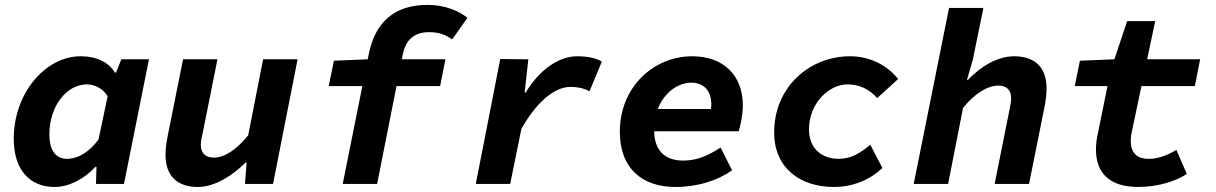

<svg xmlns="http://www.w3.org/2000/svg" viewBox="-20 -732 4840 764"><path d="M197.1 12C252.9 12 312.5 -17.7 359.9 -68.2H363.9L362 0H473.3L572.8 -496.1H462.9L441.4 -443H437.4C414 -482.7 366.4 -508.1 301 -508.1C160.2 -508.1 34.7 -361 34.7 -179.8C34.7 -56.6 97.8 12 197.1 12ZM247.8 -99.9C204.6 -99.9 176.5 -129.6 176.5 -197.5C176.5 -310.2 245.4 -396.2 325.4 -396.2C353.1 -396.2 389 -382 408.3 -349L371.9 -176.6C332.6 -123.2 285.6 -99.9 247.8 -99.9Z M767.3 12C837.4 12 908 -36.2 957.3 -85.3H961.3L954.8 0H1066.4L1164.2 -496.1H1027L967.6 -193.6C921.1 -135.8 872.7 -104.8 830.8 -104.8C798.1 -104.8 779 -122.4 779 -156C779 -170.8 783 -186.4 787.3 -206.4L845.3 -496.1H708.4L647 -189.7C641.7 -164.9 638.7 -139.2 638.7 -115.5C638.7 -33.1 684.2 12 767.3 12Z M1343.7 0H1480.6L1582.9 -516.1C1595.8 -579.8 1634.3 -604 1687.4 -604C1726.2 -604 1751.5 -594.6 1779.3 -575.2L1840.1 -661.3C1807.8 -686.4 1755.2 -712.5 1681.1 -712.5C1552.3 -712.5 1473.4 -646.6 1447.4 -516.6L1343.7 0ZM1288 -389.4H1731.4L1752.3 -496.1H1444.6L1308.7 -490.4L1288 -389.4Z M1873.2 0H2010.1L2054.6 -218.8C2111.9 -321.6 2184.2 -386.2 2249.8 -386.2C2278.9 -386.2 2302.9 -380.9 2325.7 -368.8L2374.8 -486.7C2355.4 -499.8 2320.2 -508.1 2276.8 -508.1C2201.1 -508.1 2124.6 -451.6 2071.7 -363.6H2067.7L2082.3 -496.1L1970.6 -497.1L1873.2 0Z M2667.1 12C2755.7 12 2834.6 -13.1 2893 -54.2L2847.4 -145.2C2801.7 -115 2755.5 -93 2698.7 -93C2635.2 -93 2583 -124.2 2583 -213.5C2583 -340.8 2666.5 -403.1 2730.2 -403.1C2779.1 -403.1 2810.4 -372.7 2810.4 -316.2C2810.4 -303.3 2807.7 -289.5 2804.4 -277.7L2843.6 -298.4H2563.7L2548.7 -209.6H2919.2C2924.9 -226.2 2935.8 -271.9 2935.8 -313.2C2935.8 -428.4 2862.6 -508.1 2734.2 -508.1C2582.2 -508.1 2446.4 -386.7 2446.4 -208.1C2446.4 -57.7 2539.7 12 2667.1 12Z M3297.5 12C3375.5 12 3441.8 -17.1 3491.3 -63.4L3443 -156.1C3404.5 -124 3367.4 -99.9 3317.6 -99.9C3253.6 -99.9 3199.1 -137.5 3199.1 -217.5C3199.1 -318.4 3276 -396.2 3352.9 -396.2C3397.8 -396.2 3437.8 -378.5 3470.6 -341.7L3553.8 -417.5C3518.1 -463.5 3451.5 -508.1 3362.9 -508.1C3202.2 -508.1 3060.5 -386.9 3060.5 -204.9C3060.5 -60 3168.3 12 3297.5 12Z M3615.8 0H3752.7L3812.1 -302.5C3858.6 -360.6 3910.4 -391.3 3952.4 -391.3C3985 -391.3 4003.4 -374.7 4003.4 -341.1C4003.4 -326.3 4000.1 -309.7 3995.8 -289.7L3937.8 0H4074.7L4136.2 -306.4C4141.2 -331.2 4144.4 -356.9 4144.4 -380.6C4144.4 -463 4098.9 -508.1 4015.8 -508.1C3948.1 -508.1 3881.7 -466.8 3831.8 -414.3H3827.8L3851.1 -495L3893.2 -700.5H3756.4L3615.8 0Z M4509.2 12C4585.8 12 4658.4 -10.3 4702.5 -39.9L4660.9 -135.6C4631 -117.1 4591.6 -99.9 4550.8 -99.9C4508.8 -99.9 4479.6 -119.5 4479.6 -170C4479.6 -180.8 4479.8 -190.2 4483.8 -208.2L4522 -389.4H4734.6L4755.5 -496.1H4544.7L4576.7 -647.8H4465.1L4414.4 -496.1L4277.1 -490.4L4256.7 -389.4H4386.9L4349 -203C4343.2 -176.4 4341 -158.1 4341 -137.8C4341 -46.9 4391.3 12 4509.2 12Z"/></svg>

Font: Source Code Variable
Style: Italic
Weight: 400
Italic angle: -11°
Monospace: yes
Designer: Paul D. Hunt, Teo Tuominen
Foundry: Adobe Systems Incorporated
Version: Version 1.005;PS 1.0;hotconv 16.6.54;makeotf.lib2.5.65590